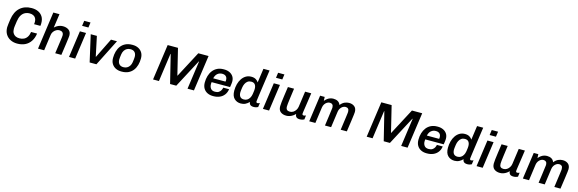

<svg xmlns="http://www.w3.org/2000/svg" viewBox="66 -2135 10710 3560"><g transform="rotate(15 5420.5 -355.0)"><path d="M300 10Q230 10 172.5 -18.5Q115 -47 81 -102Q47 -157 47 -236Q47 -257 53 -301.5Q59 -346 65 -389Q76 -465 103.5 -522.5Q131 -580 174 -618.5Q217 -657 272 -676.5Q327 -696 391 -696H401Q469 -696 522.5 -671Q576 -646 607.5 -596.5Q639 -547 639 -473Q639 -460 638 -446.5Q637 -433 635 -419H514Q516 -430 516.5 -440Q517 -450 518 -462Q518 -506 501 -534.5Q484 -563 454.5 -577Q425 -591 386 -591Q334 -591 293.5 -569Q253 -547 227 -502.5Q201 -458 191 -389Q186 -352 182.5 -327.5Q179 -303 177 -287Q175 -271 174.5 -260.5Q174 -250 174 -241Q174 -192 192 -159.5Q210 -127 242.5 -111Q275 -95 318 -95Q366 -95 403.5 -113Q441 -131 465.5 -169Q490 -207 498 -265H613Q600 -174 558 -112.5Q516 -51 451.5 -20.5Q387 10 306 10Z M702 0 803 -720H921L883 -453Q906 -475 931.5 -490Q957 -505 985 -513Q1013 -521 1043 -521Q1111 -521 1156 -487.5Q1201 -454 1201 -383Q1201 -373 1196.5 -335Q1192 -297 1181 -217Q1170 -137 1150 0H1032Q1043 -77 1051.5 -138.5Q1060 -200 1066.5 -245Q1073 -290 1076 -317.5Q1079 -345 1079 -354Q1079 -393 1057 -412.5Q1035 -432 997 -432Q967 -432 938 -415.5Q909 -399 888.5 -371.5Q868 -344 863 -309L820 0Z M1297 0 1369 -511H1487L1415 0ZM1382 -620 1396 -720H1517L1503 -620Z M1693 0 1577 -511H1695L1775 -132H1779L1966 -511H2081L1823 0Z M2301 10Q2241 10 2193.5 -13.5Q2146 -37 2118 -82Q2090 -127 2090 -194Q2090 -260 2106.5 -319.5Q2123 -379 2157.5 -424Q2192 -469 2245.5 -495Q2299 -521 2372 -521H2382Q2442 -521 2489.5 -497.5Q2537 -474 2565 -429Q2593 -384 2593 -317Q2593 -251 2576.5 -191.5Q2560 -132 2525.5 -87Q2491 -42 2438 -16Q2385 10 2311 10ZM2319 -77Q2357 -77 2387 -93Q2417 -109 2437 -139.5Q2457 -170 2463 -211Q2468 -244 2471 -271.5Q2474 -299 2474 -316Q2474 -371 2446 -402.5Q2418 -434 2364 -434Q2326 -434 2296 -418Q2266 -402 2246.5 -372Q2227 -342 2220 -300Q2215 -267 2212 -239.5Q2209 -212 2209 -195Q2209 -140 2237.5 -108.5Q2266 -77 2319 -77Z M2910 0 3007 -686H3205L3327 -186H3331L3595 -686H3792L3695 0H3572L3648 -541H3642L3356 0H3237L3104 -541H3099L3023 0Z M4061 10Q3999 10 3951.5 -14Q3904 -38 3877.5 -83.5Q3851 -129 3851 -195Q3851 -263 3868.5 -322Q3886 -381 3920.5 -425.5Q3955 -470 4006.5 -495.5Q4058 -521 4127 -521H4139Q4195 -521 4240.5 -500Q4286 -479 4312.5 -439Q4339 -399 4339 -342Q4339 -330 4337.5 -313.5Q4336 -297 4333 -277Q4330 -257 4326 -233H3972Q3971 -224 3970 -213Q3969 -202 3969 -195Q3969 -144 3995 -110.5Q4021 -77 4078 -77Q4122 -77 4149 -95Q4176 -113 4189.5 -139.5Q4203 -166 4207 -190H4319Q4310 -125 4275.5 -80Q4241 -35 4188 -12.5Q4135 10 4071 10ZM3982 -309H4218Q4220 -320 4220.5 -327Q4221 -334 4221 -341Q4221 -385 4195.5 -409.5Q4170 -434 4123 -434Q4071 -434 4033.5 -402.5Q3996 -371 3982 -309Z M4595 10Q4519 10 4468.5 -39Q4418 -88 4418 -191Q4418 -258 4434 -317.5Q4450 -377 4481.5 -423Q4513 -469 4557.5 -495Q4602 -521 4659 -521Q4712 -521 4747 -499.5Q4782 -478 4798 -449L4836 -720H4954Q4949 -686 4942 -637.5Q4935 -589 4927 -532.5Q4919 -476 4910.5 -417.5Q4902 -359 4894.5 -305Q4887 -251 4881 -207Q4875 -163 4871.5 -135.5Q4868 -108 4868 -104Q4868 -90 4875 -83.5Q4882 -77 4892 -77Q4903 -77 4916 -81.5Q4929 -86 4937 -91L4925 -10Q4913 -3 4891 3.5Q4869 10 4842 10Q4812 10 4792.5 1Q4773 -8 4764 -24.5Q4755 -41 4753 -62Q4722 -29 4683.5 -9.5Q4645 10 4595 10ZM4631 -77Q4667 -77 4694.5 -94Q4722 -111 4740.5 -142.5Q4759 -174 4766 -217Q4773 -263 4775 -283.5Q4777 -304 4777 -318Q4777 -371 4754 -401.5Q4731 -432 4681 -432Q4641 -432 4613 -412Q4585 -392 4568 -357.5Q4551 -323 4545 -281Q4539 -238 4537 -219.5Q4535 -201 4535 -188Q4535 -135 4558.5 -106Q4582 -77 4631 -77Z M5019 0 5091 -511H5209L5137 0ZM5104 -620 5118 -720H5239L5225 -620Z M5469 10Q5401 10 5358 -24Q5315 -58 5315 -131Q5315 -160 5321 -212Q5327 -264 5337.5 -339Q5348 -414 5362 -511H5480Q5464 -394 5454.5 -324Q5445 -254 5441 -216.5Q5437 -179 5437 -159Q5437 -116 5456.5 -97.5Q5476 -79 5513 -79Q5549 -79 5578 -97.5Q5607 -116 5626 -146.5Q5645 -177 5650 -211L5692 -511H5810Q5801 -448 5793.5 -397Q5786 -346 5780 -305.5Q5774 -265 5769.5 -234Q5765 -203 5761.5 -180.5Q5758 -158 5756 -142.5Q5754 -127 5753 -117Q5752 -107 5752 -102Q5752 -89 5760 -83Q5768 -77 5777 -77Q5788 -77 5801.5 -81Q5815 -85 5822 -89L5812 -10Q5804 -6 5782 2Q5760 10 5728 10Q5681 10 5660.5 -11Q5640 -32 5638 -69Q5620 -49 5594 -31Q5568 -13 5536.5 -1.5Q5505 10 5469 10Z M5908 0 5980 -511H6068L6071 -436Q6096 -466 6122.5 -485Q6149 -504 6177.5 -512.5Q6206 -521 6235 -521Q6285 -521 6320.5 -500.5Q6356 -480 6371 -437Q6410 -485 6452 -503Q6494 -521 6537 -521Q6599 -521 6640 -487.5Q6681 -454 6681 -385Q6681 -372 6676 -330.5Q6671 -289 6660 -209.5Q6649 -130 6630 0H6512Q6523 -78 6531.5 -140.5Q6540 -203 6546.5 -249Q6553 -295 6556 -322Q6559 -349 6559 -355Q6559 -397 6541 -414.5Q6523 -432 6491 -432Q6464 -432 6438 -416Q6412 -400 6394 -372.5Q6376 -345 6371 -310L6328 0H6210Q6225 -104 6234 -171.5Q6243 -239 6248 -277.5Q6253 -316 6255.5 -333.5Q6258 -351 6258 -355Q6258 -395 6239.5 -413.5Q6221 -432 6189 -432Q6161 -432 6135.5 -416Q6110 -400 6092 -372.5Q6074 -345 6069 -310L6026 0Z M7011 0 7108 -686H7306L7428 -186H7432L7696 -686H7893L7796 0H7673L7749 -541H7743L7457 0H7338L7205 -541H7200L7124 0Z M8162 10Q8100 10 8052.5 -14Q8005 -38 7978.5 -83.5Q7952 -129 7952 -195Q7952 -263 7969.5 -322Q7987 -381 8021.5 -425.5Q8056 -470 8107.5 -495.5Q8159 -521 8228 -521H8240Q8296 -521 8341.5 -500Q8387 -479 8413.5 -439Q8440 -399 8440 -342Q8440 -330 8438.5 -313.5Q8437 -297 8434 -277Q8431 -257 8427 -233H8073Q8072 -224 8071 -213Q8070 -202 8070 -195Q8070 -144 8096 -110.5Q8122 -77 8179 -77Q8223 -77 8250 -95Q8277 -113 8290.5 -139.5Q8304 -166 8308 -190H8420Q8411 -125 8376.5 -80Q8342 -35 8289 -12.5Q8236 10 8172 10ZM8083 -309H8319Q8321 -320 8321.5 -327Q8322 -334 8322 -341Q8322 -385 8296.5 -409.5Q8271 -434 8224 -434Q8172 -434 8134.5 -402.5Q8097 -371 8083 -309Z M8696 10Q8620 10 8569.5 -39Q8519 -88 8519 -191Q8519 -258 8535 -317.5Q8551 -377 8582.5 -423Q8614 -469 8658.5 -495Q8703 -521 8760 -521Q8813 -521 8848 -499.5Q8883 -478 8899 -449L8937 -720H9055Q9050 -686 9043 -637.5Q9036 -589 9028 -532.5Q9020 -476 9011.5 -417.5Q9003 -359 8995.5 -305Q8988 -251 8982 -207Q8976 -163 8972.5 -135.5Q8969 -108 8969 -104Q8969 -90 8976 -83.5Q8983 -77 8993 -77Q9004 -77 9017 -81.5Q9030 -86 9038 -91L9026 -10Q9014 -3 8992 3.5Q8970 10 8943 10Q8913 10 8893.5 1Q8874 -8 8865 -24.5Q8856 -41 8854 -62Q8823 -29 8784.5 -9.5Q8746 10 8696 10ZM8732 -77Q8768 -77 8795.5 -94Q8823 -111 8841.5 -142.5Q8860 -174 8867 -217Q8874 -263 8876 -283.5Q8878 -304 8878 -318Q8878 -371 8855 -401.5Q8832 -432 8782 -432Q8742 -432 8714 -412Q8686 -392 8669 -357.5Q8652 -323 8646 -281Q8640 -238 8638 -219.5Q8636 -201 8636 -188Q8636 -135 8659.5 -106Q8683 -77 8732 -77Z M9120 0 9192 -511H9310L9238 0ZM9205 -620 9219 -720H9340L9326 -620Z M9570 10Q9502 10 9459 -24Q9416 -58 9416 -131Q9416 -160 9422 -212Q9428 -264 9438.5 -339Q9449 -414 9463 -511H9581Q9565 -394 9555.5 -324Q9546 -254 9542 -216.5Q9538 -179 9538 -159Q9538 -116 9557.5 -97.5Q9577 -79 9614 -79Q9650 -79 9679 -97.5Q9708 -116 9727 -146.5Q9746 -177 9751 -211L9793 -511H9911Q9902 -448 9894.5 -397Q9887 -346 9881 -305.5Q9875 -265 9870.5 -234Q9866 -203 9862.5 -180.5Q9859 -158 9857 -142.5Q9855 -127 9854 -117Q9853 -107 9853 -102Q9853 -89 9861 -83Q9869 -77 9878 -77Q9889 -77 9902.5 -81Q9916 -85 9923 -89L9913 -10Q9905 -6 9883 2Q9861 10 9829 10Q9782 10 9761.5 -11Q9741 -32 9739 -69Q9721 -49 9695 -31Q9669 -13 9637.5 -1.5Q9606 10 9570 10Z M10009 0 10081 -511H10169L10172 -436Q10197 -466 10223.5 -485Q10250 -504 10278.5 -512.5Q10307 -521 10336 -521Q10386 -521 10421.5 -500.5Q10457 -480 10472 -437Q10511 -485 10553 -503Q10595 -521 10638 -521Q10700 -521 10741 -487.5Q10782 -454 10782 -385Q10782 -372 10777 -330.5Q10772 -289 10761 -209.5Q10750 -130 10731 0H10613Q10624 -78 10632.5 -140.5Q10641 -203 10647.5 -249Q10654 -295 10657 -322Q10660 -349 10660 -355Q10660 -397 10642 -414.5Q10624 -432 10592 -432Q10565 -432 10539 -416Q10513 -400 10495 -372.5Q10477 -345 10472 -310L10429 0H10311Q10326 -104 10335 -171.5Q10344 -239 10349 -277.5Q10354 -316 10356.5 -333.5Q10359 -351 10359 -355Q10359 -395 10340.5 -413.5Q10322 -432 10290 -432Q10262 -432 10236.5 -416Q10211 -400 10193 -372.5Q10175 -345 10170 -310L10127 0Z"/></g></svg>

Font: Chivo Medium Medium
Style: Italic
Weight: 500
Italic angle: -8.05°
Version: Version 2.002